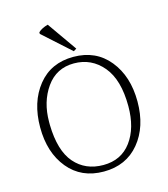

<svg xmlns="http://www.w3.org/2000/svg" viewBox="-120 -1007 886 1014"><g transform="rotate(-15 322.5 -500.0)"><path d="M236 -913 349 -752 333 -742 183 -877V-886Q202 -904 236 -913ZM110 -415Q110 -407 110 -399Q113 -257 172 -189Q231 -121 329 -121Q427 -121 481.5 -194.5Q536 -268 536 -387Q536 -532 474 -606Q412 -680 316 -680Q220 -680 165 -602.5Q110 -525 110 -415ZM589 -399Q589 -261 517 -174Q445 -87 322.5 -87Q200 -87 128.5 -174Q57 -261 57 -399Q57 -537 128 -625.5Q199 -714 322 -714Q445 -714 517 -625.5Q589 -537 589 -399Z"/></g></svg>

Font: Halant Light
Style: Regular
Weight: 300
Designer: Hitesh Malaviya (Devanagari), Satya Rajpurohit (Latin)
Foundry: Indian Type Foundry
Version: Version 1.101;PS 1.0;hotconv 1.0.78;makeotf.lib2.5.61930; tt